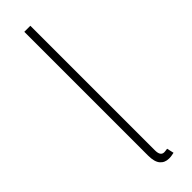

<svg xmlns="http://www.w3.org/2000/svg" viewBox="-276 -794 807 807"><g transform="rotate(-45 127.0 -390.5)"><path d="M159 13Q134 13 119.5 -4Q105 -21 105 -59V-794H141V-53Q141 -20 163 -20Q166 -20 170 -20.5Q174 -21 182 -22L189 9Q182 10 176 11.5Q170 13 159 13Z"/></g></svg>

Font: Source Han Sans SC ExtraLight
Style: Regular
Weight: 250
Designer: Ryoko NISHIZUKA 西塚涼子 (kana, bopomofo & ideographs); Paul D. Hunt (Latin, Greek & Cyrillic); Sandoll Communications 산돌커뮤니
Foundry: Adobe
Version: Version 2.004;hotconv 1.0.118;makeotfexe 2.5.65603